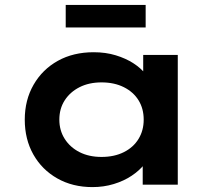

<svg xmlns="http://www.w3.org/2000/svg" viewBox="-20 -753 888 783"><path d="M357 10Q276 10 213.5 -25.5Q151 -61 116 -123Q81 -185 81 -265Q81 -345 117 -407.5Q153 -470 216 -505Q279 -540 362 -540Q411 -540 452 -527.5Q493 -515 524 -495Q555 -475 574.5 -450Q594 -425 598 -401L564 -400V-529H705V0H562V-138L592 -133Q588 -107 568 -82Q548 -57 516.5 -36Q485 -15 444 -2.5Q403 10 357 10ZM394 -113Q446 -113 485 -132.5Q524 -152 545 -186.5Q566 -221 566 -265Q566 -310 545 -344Q524 -378 485 -397.5Q446 -417 394 -417Q343 -417 304.5 -397.5Q266 -378 244 -344Q222 -310 222 -265Q222 -221 244 -186.5Q266 -152 304.5 -132.5Q343 -113 394 -113ZM248 -641V-733H574V-641Z"/></svg>

Font: Lexend Giga SemiBold
Style: Regular
Weight: 600
Designer: Bonnie Shaver-Troup, Thomas Jockin
Foundry: Lexend
Version: Version 1.007